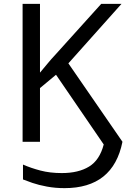

<svg xmlns="http://www.w3.org/2000/svg" viewBox="-20 -734 654 994"><path d="M314 240Q266 240 223 232Q180 224 148 213Q116 202 99 195V118Q140 136 189.5 149Q239 162 300 162Q386 162 441 128.5Q496 95 517 14L270 -347L187 -278V0H97V-714H187V-358Q204 -378 225 -403.5Q246 -429 265 -449L504 -714H609L334 -406L614 0Q566 240 314 240Z"/></svg>

Font: TSCustom
Style: Regular
Weight: 400
Designer: Monotype Design Team
Foundry: Monotype Imaging Inc.
Version: Version 2.004; ttfautohint (v1.8.3) -l 8 -r 50 -G 200 -x 14 